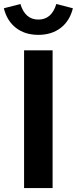

<svg xmlns="http://www.w3.org/2000/svg" viewBox="-59 -956 391 976"><path d="M63.4 0V-700H208.4V0ZM136 -778.8Q68.2 -778.8 22.3 -814.2Q-23.6 -849.6 -39.4 -914L44.8 -935.6Q68.6 -856.5 136 -856.5Q169.7 -856.5 192.7 -876.3Q215.6 -896.2 227.3 -935.6L311.5 -914Q295.6 -849.6 249.6 -814.2Q203.6 -778.8 136 -778.8Z"/></svg>

Font: Red Hat Display VF
Style: Regular
Weight: 300
Designer: Pentagram, MCKL
Foundry: Pentagram, MCKL
Version: Version 1.023